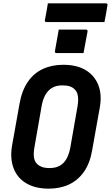

<svg xmlns="http://www.w3.org/2000/svg" viewBox="-20 -1107 662 1147"><path d="M331 -930Q350 -930 370.5 -930Q391 -930 412.5 -930Q434 -930 454 -930Q474 -930 494 -930Q499 -930 501.5 -927Q504 -924 503 -919L479 -790Q460 -790 439.5 -790Q419 -790 398 -790Q377 -790 356.5 -790Q336 -790 317 -790Q312 -790 309.5 -793Q307 -796 308 -801ZM358 -720Q439 -720 492 -688Q545 -656 567.5 -598.5Q590 -541 576 -464L531 -212Q518 -133 482 -81.5Q446 -30 392.5 -5Q339 20 271 20Q191 20 137 -12Q83 -44 61 -102.5Q39 -161 52 -237L97 -489Q111 -567 146.5 -618.5Q182 -670 236 -695Q290 -720 358 -720ZM186 -229Q180 -197 182.5 -170.5Q185 -144 202 -127Q213 -116 231 -109.5Q249 -103 276 -103Q313 -103 338 -117.5Q363 -132 378 -159.5Q393 -187 400 -225L443 -471Q447 -494 447 -513Q447 -532 442 -547.5Q437 -563 426 -573Q415 -585 397 -591Q379 -597 353 -597Q316 -597 291.5 -582.5Q267 -568 251.5 -541Q236 -514 229 -475ZM266 -1087H613Q618 -1087 620.5 -1084Q623 -1081 622 -1076Q618 -1050 613.5 -1025.5Q609 -1001 604 -975H257Q254 -975 251.5 -976.5Q249 -978 248.5 -980.5Q248 -983 248 -986Q253 -1012 257.5 -1036.5Q262 -1061 266 -1087Z"/></svg>

Font: RecMonoLinear Nerd Font Mono
Style: Bold Italic
Weight: 700
Italic angle: -10°
Monospace: yes
Version: Version 1.085; ttfautohint (v1.8.4.7-5d5b);Nerd Fonts 3.2.1